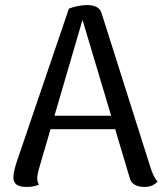

<svg xmlns="http://www.w3.org/2000/svg" viewBox="-20 -727 650 758"><path d="M327 -707Q345 -707 360 -700Q375 -693 381 -675L576 -60Q580 -48 586.5 -34Q593 -20 602 -10Q595 -2 582.5 4.5Q570 11 549 11Q527 11 511.5 2Q496 -7 492 -25L299 -671L312 -670L133 -58Q131 -49 129 -40Q127 -31 127 -23Q127 -15 129 -8.5Q131 -2 134 2Q124 6 112.5 8.5Q101 11 84 11Q58 11 45 1.5Q32 -8 33 -29Q33 -39 36 -52Q39 -65 43 -79L252 -693Q289 -707 327 -707ZM159 -270H479V-217H159Z"/></svg>

Font: Arima Thin Medium
Style: Regular
Weight: 500
Version: Version 1.100